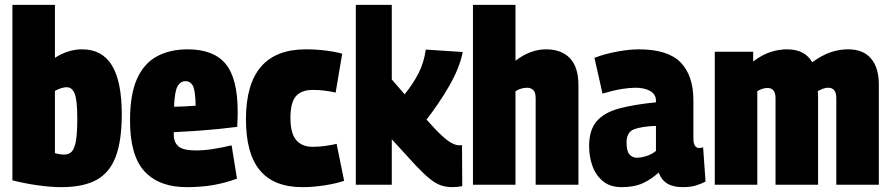

<svg xmlns="http://www.w3.org/2000/svg" viewBox="-20 -760 3666 790"><path d="M31 -18V-740H206V-522Q260 -557 318 -557Q400 -557 440.5 -491Q481 -425 481 -289Q481 -181 456 -115Q431 -49 376.5 -19.5Q322 10 233 10Q189 10 135.5 2.5Q82 -5 31 -18ZM206 -130Q226 -124 244 -124Q264 -124 275.5 -136.5Q287 -149 292.5 -181Q298 -213 298 -272Q298 -347 287.5 -374Q277 -401 255 -401Q233 -401 206 -386Z M748 10Q635 10 575 -54.5Q515 -119 515 -264Q515 -371 543.5 -435Q572 -499 625.5 -528Q679 -557 752 -557Q859 -557 908.5 -497Q958 -437 958 -300Q958 -290 957.5 -271Q957 -252 956 -238Q926 -234 881 -229.5Q836 -225 787 -221.5Q738 -218 695 -216Q695 -213 695 -207Q695 -174 714.5 -157.5Q734 -141 787 -141Q820 -141 857.5 -147Q895 -153 933 -162L955 -25Q906 -7 857 1.5Q808 10 748 10ZM696 -321Q719 -321 744.5 -322.5Q770 -324 785 -325Q784 -386 774 -406Q764 -426 743 -426Q723 -426 711 -406Q699 -386 696 -321Z M992 -269Q992 -557 1238 -557Q1279 -557 1320 -552Q1361 -547 1388 -539L1361 -379Q1315 -390 1267 -390Q1220 -390 1197.5 -364Q1175 -338 1175 -275Q1175 -212 1198.5 -184Q1222 -156 1266 -156Q1290 -156 1314 -159Q1338 -162 1365 -168L1396 -16Q1364 -5 1316.5 2.5Q1269 10 1224 10Q1107 10 1049.5 -59Q992 -128 992 -269Z M1841 10Q1816 10 1794 2.5Q1772 -5 1747.5 -25Q1723 -45 1689 -81L1592 -187V0H1444V-740H1592V-433L1645 -372Q1679 -414 1701.5 -457.5Q1724 -501 1732 -556L1884 -546Q1871 -481 1829.5 -408.5Q1788 -336 1735 -268Q1773 -225 1797.5 -202.5Q1822 -180 1839 -171Q1856 -162 1872 -162Q1874 -162 1876 -162.5Q1878 -163 1881 -163L1882 6Q1871 8 1861 9Q1851 10 1841 10Z M1926 0V-740H2101V-510Q2132 -534 2163.5 -545.5Q2195 -557 2227 -557Q2290 -557 2325 -520.5Q2360 -484 2360 -409V0H2184V-356Q2184 -380 2174 -389.5Q2164 -399 2149 -399Q2137 -399 2125 -395.5Q2113 -392 2101 -385V0Z M2404 -159Q2404 -225 2435 -261Q2466 -297 2527 -313.5Q2588 -330 2679 -339V-345Q2679 -372 2655.5 -385.5Q2632 -399 2595 -399Q2571 -399 2539 -394Q2507 -389 2459 -375L2426 -522Q2467 -538 2518 -547.5Q2569 -557 2609 -557Q2728 -557 2780.5 -503Q2833 -449 2833 -348V-193Q2833 -168 2840 -159.5Q2847 -151 2856 -151Q2866 -151 2873 -154L2883 -13Q2866 -4 2844 3Q2822 10 2790 10Q2750 10 2726 -4.5Q2702 -19 2690 -50Q2661 -23 2625.5 -6.5Q2590 10 2537 10Q2491 10 2461.5 -14Q2432 -38 2418 -76Q2404 -114 2404 -159ZM2558 -174Q2558 -138 2570 -124.5Q2582 -111 2600 -111Q2618 -111 2640 -118Q2662 -125 2679 -139V-242Q2622 -240 2590 -228.5Q2558 -217 2558 -174Z M2921 0V-547H3079V-507Q3116 -535 3150.5 -546Q3185 -557 3217 -557Q3256 -557 3281.5 -543.5Q3307 -530 3322 -504Q3364 -534 3399 -545.5Q3434 -557 3470 -557Q3532 -557 3564 -519Q3596 -481 3596 -413V0H3421V-356Q3421 -399 3388 -399Q3377 -399 3366.5 -395Q3356 -391 3345 -385Q3346 -378 3346 -368V0H3171V-356Q3171 -398 3138 -398Q3127 -398 3116.5 -394.5Q3106 -391 3096 -385V0Z"/></svg>

Font: Georama SemiCondensed ExtraBold
Style: Regular
Weight: 800
Width: 4
Designer: Jean-Baptiste Levee
Foundry: Production Type
Version: Version 1.000